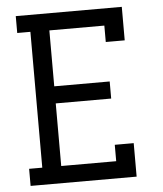

<svg xmlns="http://www.w3.org/2000/svg" viewBox="-53 -781 705 828"><g transform="rotate(-5 300.0 -367.5)"><path d="M46 0V-74H103V-662H46V-735H505V-590H423V-661H185V-419H425V-345H185V-74H423V-145H505V0Z"/></g></svg>

Font: Iosevka Slab Extended
Style: Regular
Weight: 400
Width: 7
Monospace: yes
Designer: Belleve Invis
Foundry: Belleve Invis
Version: Version 11.1.1; ttfautohint (v1.8.3)